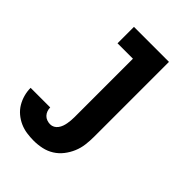

<svg xmlns="http://www.w3.org/2000/svg" viewBox="-225 -619 942 942"><g transform="rotate(45 245.5 -148.5)"><path d="M185 223Q161 223 136.5 219.5Q112 216 89.5 206Q67 196 48 180Q29 164 16.5 143Q4 122 -2.5 98Q-9 74 -9 50H127Q127 62 131 73Q135 84 143 92.5Q151 101 162.5 105Q174 109 185 109Q197 109 207 103.5Q217 98 224 88.5Q231 79 235 68Q239 57 241 45.5Q243 34 244 23Q245 12 245 0V-406H138V-520H381V0Q381 28 377.5 56Q374 84 363 110Q352 136 334.5 158.5Q317 181 293 196Q269 211 241 217Q213 223 185 223Z"/></g></svg>

Font: Iosevka Heavy
Style: Regular
Weight: 900
Monospace: yes
Designer: Belleve Invis
Foundry: Belleve Invis
Version: Version 32.5.0; ttfautohint (v1.8.4)